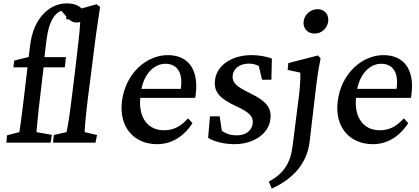

<svg xmlns="http://www.w3.org/2000/svg" viewBox="-20 -841 2471 1132"><path d="M278 0 286 -46 195 -62C199 -102 205 -179 214 -248L237 -444H362L369 -504H242L255 -611C267 -705 298 -763 342 -777L371 -744L370 -728L388 -726C402 -713 415 -708 433 -708C440 -708 447 -709 453 -712C452 -674 437 -538 423 -427L405 -280C390 -155 378 -85 372 -62L297 -45L293 0H543L552 -45L479 -62C479 -82 486 -166 498 -261L522 -448C542 -616 555 -700 570 -800L549 -816L461 -791C443 -810 412 -821 374 -821C264 -821 176 -725 158 -576L149 -505L64 -484L59 -444H142L118 -240C104 -131 100 -95 94 -62L21 -43L18 0Z M906 9C988 9 1061 -32 1115 -115L1089 -143C1043 -93 1001 -73 947 -73C853 -73 796 -145 807 -264H1131L1134 -286C1152 -430 1091 -515 971 -516C846 -517 720 -411 699 -244C680 -89 772 9 906 9ZM814 -317C834 -416 896 -465 955 -465C1023 -465 1058 -415 1047 -327L1046 -317Z M1362 9C1475 9 1564 -52 1574 -137C1583 -203 1552 -244 1457 -290C1373 -331 1347 -353 1352 -398C1357 -438 1395 -466 1447 -466C1470 -466 1492 -460 1506 -451L1525 -371H1580L1583 -495C1554 -508 1506 -516 1463 -516C1346 -516 1259 -456 1248 -371C1239 -299 1273 -261 1376 -213C1455 -177 1474 -152 1470 -112C1464 -69 1427 -43 1376 -43C1342 -43 1314 -51 1288 -70L1275 -155H1218L1207 -28C1245 -5 1305 9 1362 9Z M1565 230 1582 271C1717 210 1790 115 1805 -2L1845 -341C1854 -413 1862 -456 1870 -497L1855 -514L1680 -469L1676 -429L1750 -413C1752 -395 1751 -352 1744 -287L1705 20C1692 125 1650 183 1565 230ZM1770 -715C1765 -674 1793 -643 1835 -643C1876 -643 1910 -674 1915 -715C1920 -755 1894 -787 1852 -787C1811 -787 1775 -755 1770 -715Z M2178 9C2260 9 2333 -32 2387 -115L2361 -143C2315 -93 2273 -73 2219 -73C2125 -73 2068 -145 2079 -264H2403L2406 -286C2424 -430 2363 -515 2243 -516C2118 -517 1992 -411 1971 -244C1952 -89 2044 9 2178 9ZM2086 -317C2106 -416 2168 -465 2227 -465C2295 -465 2330 -415 2319 -327L2318 -317Z"/></svg>

Font: TPK Tissa Web Medium
Style: Italic
Weight: 500
Italic angle: -7°
Designer: Jacques Le Bailly, Suppakit Chalermlarp | Katatrad Co.,Ltd.
Foundry: Jacques Le Bailly, Cadson Demak Co.,Ltd.
Version: Version 5.000;Glyphs 3.1.2 (3151)